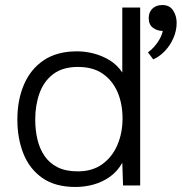

<svg xmlns="http://www.w3.org/2000/svg" viewBox="-20 -737 722 763"><path d="M280 6Q199 6 148 -30Q97 -66 73 -126.5Q49 -187 49 -262Q49 -340 75.5 -401.5Q102 -463 154.5 -498Q207 -533 286 -533Q319 -533 352 -524.5Q385 -516 415 -498Q445 -480 466 -449V-707H537V0H469L466 -90Q446 -55 416 -34Q386 -13 351 -3.5Q316 6 280 6ZM289 -56Q347 -56 386.5 -84.5Q426 -113 446.5 -161Q467 -209 467 -266Q467 -324 447.5 -370Q428 -416 389 -443.5Q350 -471 290 -471Q229 -471 191.5 -442.5Q154 -414 137 -366.5Q120 -319 120 -262Q120 -221 128.5 -184Q137 -147 156.5 -118Q176 -89 208.5 -72.5Q241 -56 289 -56ZM589 -501 568 -529Q581 -538 593 -551.5Q605 -565 614 -581Q623 -597 627 -614Q605 -614 588 -626.5Q571 -639 571 -665Q571 -689 586 -703Q601 -717 625 -717Q654 -717 668 -695.5Q682 -674 682 -646Q682 -615 669 -585.5Q656 -556 635 -534Q614 -512 589 -501Z"/></svg>

Font: Onest Light
Style: Regular
Weight: 300
Designer: Dmitri Voloshin, Andrey Kudryavtsev
Foundry: Dmitri Voloshin, Andrey Kudryavtsev
Version: Version 1.000;gftools[0.9.33]